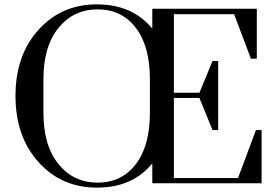

<svg xmlns="http://www.w3.org/2000/svg" viewBox="-20 -840 1273 880"><path d="M954 -560H980V-244H954L894 -391H777V-24H1071L1153 -244H1179V0H678V-91Q587 20 424.5 20Q262 20 156.5 -97Q51 -214 51 -400.5Q51 -587 156.5 -703.5Q262 -820 424 -820Q586 -820 678 -709V-800H1157V-571H1130L1053 -775H777V-415H894ZM667 -323V-477Q667 -628 602.5 -712.5Q538 -797 427.5 -797Q317 -797 248 -712Q179 -627 179 -477V-323Q179 -173 248 -88Q317 -3 427.5 -3Q538 -3 602.5 -87.5Q667 -172 667 -323Z"/></svg>

Font: Prata
Style: Regular
Weight: 400
Designer: Cyreal (www.cyreal.org)
Foundry: Cyreal (www.cyreal.org)
Version: Version 1.010